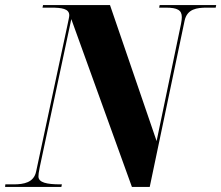

<svg xmlns="http://www.w3.org/2000/svg" viewBox="-61 -734 869 754"><path d="M-41 0H180L182 -10H176C123 -10 90 -17 90 -41C90 -49 91 -57 95 -77L219 -659L457 0H527L664 -653C674 -699 712 -704 752 -704H786L788 -714H566L564 -704H590C636 -704 653 -694 653 -667C653 -660 652 -651 650 -641L554 -180L371 -714H108L106 -704H139C181 -704 211 -700 211 -674C211 -667 208 -656 204 -636L81 -61C72 -17 33 -10 -8 -10H-40Z"/></svg>

Font: Noto Serif Display Condensed Black
Style: Italic
Weight: 900
Width: 3
Italic angle: -12°
Designer: Monotype Design Team
Foundry: Monotype Imaging Inc.
Version: Version 2.009